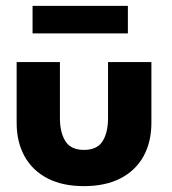

<svg xmlns="http://www.w3.org/2000/svg" viewBox="-20 -622 587 654"><path d="M184.1 -219.9Q184.1 -170.4 202.9 -140.9Q221.7 -111.4 265.9 -111.4Q310.7 -111.4 329.4 -140.9Q348 -170.4 348 -219.9V-410.5H495.7V-203.9Q495.7 -138.1 468.8 -89.6Q441.8 -41 390.5 -14.5Q339.2 12 265.9 12Q193 12 141.8 -14.5Q90.6 -41 63.7 -89.6Q36.7 -138.1 36.7 -203.9V-410.5H184.1ZM90.9 -508.3V-602.1H415.6V-508.3Z"/></svg>

Font: League Spartan Extralight
Style: Regular
Weight: 200
Foundry: The League of Moveable Type
Version: Version 2.300; ttfautohint (v1.8.3)